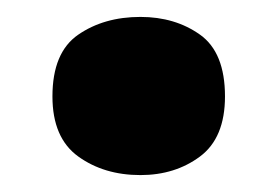

<svg xmlns="http://www.w3.org/2000/svg" viewBox="-20 -580 329 227"><path d="M42 -466Q42 -518 72.5 -539Q103 -560 146 -560Q187 -560 216.5 -539Q246 -518 246 -466Q246 -417 216.5 -395Q187 -373 146 -373Q103 -373 72.5 -395Q42 -417 42 -466Z"/></svg>

Font: Noto Sans Black
Style: Regular
Weight: 900
Designer: Monotype Design Team
Foundry: Monotype Imaging Inc.
Version: Version 2.007